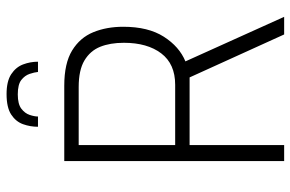

<svg xmlns="http://www.w3.org/2000/svg" viewBox="-174 -732 906 599"><g transform="rotate(-90 279.5 -433.0)"><path d="M76 0V-686H311Q381 -686 421 -661.5Q461 -637 478 -595.5Q495 -554 495 -502Q495 -424 464 -375.5Q433 -327 387 -308L526 0H471L337 -295H126V0ZM126 -340H314Q379 -340 412 -383.5Q445 -427 445 -500Q445 -543 432.5 -574Q420 -605 390 -623Q360 -641 307 -641H126ZM183 -768Q183 -792 191 -814.5Q199 -837 221 -851.5Q243 -866 285 -866Q325 -866 347 -851.5Q369 -837 377.5 -814.5Q386 -792 386 -768H354Q353 -779 348 -794Q343 -809 329 -820Q315 -831 284 -831Q254 -831 239.5 -820Q225 -809 220 -794Q215 -779 215 -768Z"/></g></svg>

Font: Archivo Condensed Thin
Style: Regular
Weight: 250
Width: 3
Designer: Hector Gatti
Foundry: Omnibus-Type
Version: Version 2.001